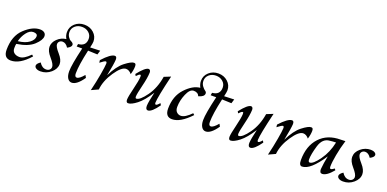

<svg xmlns="http://www.w3.org/2000/svg" viewBox="-7 -1558 4848 2403"><g transform="rotate(20 2417.0 -356.5)"><path d="M112.3 9.8Q18.6 9.8 18.6 -100.1Q18.6 -285.2 124 -383.8Q229.5 -482.4 327.6 -482.4Q362.3 -482.4 384.3 -466.3Q406.2 -450.2 406.2 -419.9Q406.2 -368.2 333.3 -300.3Q260.3 -232.4 107.4 -210Q102.1 -194.3 102.1 -150.9Q102.1 -110.8 129.2 -89.8Q156.2 -68.8 200.2 -68.8Q258.8 -68.8 339.8 -151.9L359.4 -134.8Q232.4 9.8 112.3 9.8ZM113.3 -248.5Q208.5 -258.3 261.5 -298.3Q314.5 -338.4 314.5 -384.8Q314.5 -422.4 258.3 -422.4Q211.4 -422.4 170.4 -368.9Q129.4 -315.4 113.3 -248.5Z M507.3 9.8Q471.7 9.8 450 -3.9Q428.2 -17.6 428.2 -38.6Q428.2 -64.9 474.6 -96.2Q511.2 -36.6 566.9 -36.6Q593.8 -36.6 611.1 -52.2Q628.4 -67.9 628.4 -92.3Q628.4 -128.4 569.3 -195.8Q510.3 -263.2 510.3 -318.8Q510.3 -377.9 559.3 -425.5Q608.4 -473.1 676.3 -481Q652.8 -519 652.8 -566.9Q652.8 -635.7 704.1 -681.9Q755.4 -728 829.1 -728Q902.8 -728 954.1 -681.9Q1005.4 -635.7 1005.4 -566.9Q1005.4 -544.4 991.2 -484.4L1124 -489.3L1106.9 -433.1L981 -438Q933.6 -227.1 933.6 -120.1Q933.6 -71.8 961.9 -71.8Q996.6 -71.8 1054.2 -141.1L1072.3 -107.9Q991.7 9.3 923.8 9.3Q888.7 9.3 867.7 -24.2Q846.7 -57.6 846.7 -114.7Q846.7 -201.2 902.8 -438H828.6L835 -472.7Q938 -481 938 -578.1Q938 -627.4 900.9 -659.7Q863.8 -691.9 809.6 -691.9Q755.9 -691.9 718.8 -659.7Q681.6 -627.4 681.6 -578.1Q681.6 -542.5 699.7 -514.9Q717.8 -487.3 737.8 -478Q773.4 -461.4 773.4 -438Q773.4 -409.2 720.7 -382.8Q688.5 -434.6 643.6 -434.6Q619.6 -434.6 603.5 -419.4Q587.4 -404.3 587.4 -381.3Q587.4 -347.2 646 -281.2Q704.6 -215.3 704.6 -157.7Q704.6 -92.8 645 -41.5Q585.4 9.8 507.3 9.8Z M1182.1 14.6Q1211.9 -107.9 1230.5 -215.3Q1249 -322.8 1250.5 -361.8Q1250.5 -387.7 1236.3 -387.7Q1220.2 -387.7 1164.1 -343.3L1160.2 -377Q1264.6 -492.2 1319.8 -492.2Q1345.7 -492.2 1345.7 -451.2Q1343.3 -394.5 1310.1 -229.5Q1377.9 -369.1 1457.5 -430.7Q1537.1 -492.2 1573.2 -492.2Q1587.9 -492.2 1594.5 -484.4Q1601.1 -476.6 1601.6 -453.6Q1601.1 -403.8 1582.5 -344.2Q1548.3 -386.7 1506.8 -386.7Q1447.3 -386.7 1366.2 -266.6Q1285.2 -146.5 1273.4 -27.3Z M1938.5 9.8Q1907.7 9.8 1907.7 -42Q1910.2 -97.7 1940.9 -226.6Q1861.8 -101.6 1789.8 -45.9Q1717.8 9.8 1674.8 9.8Q1648.4 9.8 1648.4 -31.2Q1649.9 -73.2 1678.2 -187.3Q1706.5 -301.3 1708.5 -355.5Q1708.5 -370.1 1706.3 -374.3Q1704.1 -378.4 1697.3 -378.4Q1682.1 -378.4 1649.9 -342.3L1636.2 -365.7Q1728 -482.4 1772.9 -482.4Q1784.7 -482.4 1792.2 -472.2Q1799.8 -461.9 1799.8 -443.4Q1797.4 -371.6 1769 -257.1Q1740.7 -142.6 1739.3 -105.5Q1739.3 -79.6 1752.4 -79.6Q1800.3 -79.6 1878.9 -188.7Q1957.5 -297.9 1982.4 -453.6L2068.8 -488.3Q1998 -191.4 1995.6 -114.7Q1995.6 -92.3 2008.8 -92.3Q2024.9 -92.3 2056.6 -130.9L2071.3 -106.4Q1989.3 9.8 1938.5 9.8Z M2260.3 9.8Q2169.9 9.8 2169.9 -99.1Q2169.9 -266.1 2265.9 -369.1Q2361.8 -472.2 2460 -481.4Q2437.5 -524.9 2437.5 -566.9Q2437.5 -635.7 2488.8 -681.9Q2540 -728 2613.8 -728Q2687.5 -728 2738.8 -681.9Q2790 -635.7 2790 -566.9Q2790 -544.4 2775.9 -484.4L2908.7 -489.3L2891.6 -433.1L2765.6 -438Q2718.3 -227.1 2718.3 -120.1Q2718.3 -71.8 2746.6 -71.8Q2781.2 -71.8 2838.9 -141.1L2856.9 -107.9Q2776.4 9.3 2708.5 9.3Q2673.3 9.3 2652.3 -24.2Q2631.3 -57.6 2631.3 -114.7Q2631.3 -201.2 2687.5 -438H2613.3L2619.6 -472.7Q2722.7 -481 2722.7 -578.1Q2722.7 -627.4 2685.5 -659.7Q2648.4 -691.9 2594.2 -691.9Q2540.5 -691.9 2503.4 -659.7Q2466.3 -627.4 2466.3 -578.1Q2466.3 -538.6 2488.5 -509Q2510.7 -479.5 2529.1 -467.8Q2547.4 -456.1 2547.4 -437Q2547.4 -393.1 2471.7 -373Q2454.1 -418.5 2396 -418.5Q2344.7 -418.5 2307.4 -330.6Q2270 -242.7 2270 -157.7Q2270 -112.8 2293.5 -90.6Q2316.9 -68.4 2348.1 -68.4Q2405.3 -68.4 2485.8 -152.3L2504.9 -134.3Q2369.6 9.8 2260.3 9.8Z M3302.7 9.8Q3272 9.8 3272 -42Q3274.4 -97.7 3305.2 -226.6Q3226.1 -101.6 3154.1 -45.9Q3082 9.8 3039.1 9.8Q3012.7 9.8 3012.7 -31.2Q3014.2 -73.2 3042.5 -187.3Q3070.8 -301.3 3072.8 -355.5Q3072.8 -370.1 3070.6 -374.3Q3068.4 -378.4 3061.5 -378.4Q3046.4 -378.4 3014.2 -342.3L3000.5 -365.7Q3092.3 -482.4 3137.2 -482.4Q3148.9 -482.4 3156.5 -472.2Q3164.1 -461.9 3164.1 -443.4Q3161.6 -371.6 3133.3 -257.1Q3105 -142.6 3103.5 -105.5Q3103.5 -79.6 3116.7 -79.6Q3164.6 -79.6 3243.2 -188.7Q3321.8 -297.9 3346.7 -453.6L3433.1 -488.3Q3362.3 -191.4 3359.9 -114.7Q3359.9 -92.3 3373 -92.3Q3389.2 -92.3 3420.9 -130.9L3435.5 -106.4Q3353.5 9.8 3302.7 9.8Z M3541.5 14.6Q3571.3 -107.9 3589.8 -215.3Q3608.4 -322.8 3609.9 -361.8Q3609.9 -387.7 3595.7 -387.7Q3579.6 -387.7 3523.4 -343.3L3519.5 -377Q3624 -492.2 3679.2 -492.2Q3705.1 -492.2 3705.1 -451.2Q3702.6 -394.5 3669.4 -229.5Q3737.3 -369.1 3816.9 -430.7Q3896.5 -492.2 3932.6 -492.2Q3947.3 -492.2 3953.9 -484.4Q3960.4 -476.6 3960.9 -453.6Q3960.4 -403.8 3941.9 -344.2Q3907.7 -386.7 3866.2 -386.7Q3806.6 -386.7 3725.6 -266.6Q3644.5 -146.5 3632.8 -27.3Z M4065.9 -70.3Q4111.3 -70.3 4186.5 -175.3Q4261.7 -280.3 4290.5 -418.9Q4246.6 -418 4211.4 -413.1Q4115.2 -408.2 4080.3 -291Q4045.4 -173.8 4045.4 -106.4Q4045.4 -70.3 4065.9 -70.3ZM4259.3 9.8Q4225.6 9.8 4225.6 -41Q4232.4 -122.1 4252.9 -220.7Q4101.6 9.8 3991.7 9.8Q3952.1 9.8 3952.1 -63Q3952.1 -251.5 4054.7 -362.1Q4157.2 -472.7 4331.5 -472.7Q4378.9 -472.7 4395 -475.1Q4363.3 -371.6 4344.7 -269.8Q4326.2 -168 4326.2 -113.8Q4326.2 -84.5 4340.3 -84.5Q4356.9 -84.5 4388.2 -107.9L4400.9 -88.9Q4319.8 9.8 4259.3 9.8Z M4538.6 9.8Q4502.9 9.8 4481.2 -3.9Q4459.5 -17.6 4459.5 -38.6Q4459.5 -64.9 4505.9 -96.2Q4542.5 -36.6 4598.1 -36.6Q4625 -36.6 4642.3 -52.2Q4659.7 -67.9 4659.7 -92.3Q4659.7 -128.4 4600.6 -195.8Q4541.5 -263.2 4541.5 -318.8Q4541.5 -384.3 4599.6 -433.3Q4657.7 -482.4 4731.4 -482.4Q4763.7 -482.4 4784.2 -469.5Q4804.7 -456.5 4804.7 -438Q4804.7 -409.2 4752 -382.8Q4719.7 -434.6 4674.8 -434.6Q4650.9 -434.6 4634.8 -419.4Q4618.7 -404.3 4618.7 -381.3Q4618.7 -347.2 4677.2 -281.2Q4735.8 -215.3 4735.8 -157.7Q4735.8 -92.8 4676.3 -41.5Q4616.7 9.8 4538.6 9.8Z"/></g></svg>

Font: Kelvinch
Style: Italic
Weight: 400
Italic angle: -10°
Designer: Paul James Miller
Foundry: High-Logic / Made with FontCreator
Version: Version 3.40;July 22, 2017;FontCreator 11.0.0.2388 64-bit